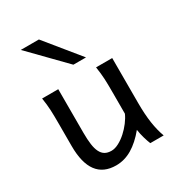

<svg xmlns="http://www.w3.org/2000/svg" viewBox="-187 -900 953 1031"><g transform="rotate(-30 289.5 -384.5)"><path d="M449.2 0Q445.8 -8.3 441.9 -19.5Q438 -30.8 434.3 -43.5Q430.7 -56.2 427.5 -70.1Q424.3 -84 422.4 -97.7Q377.9 -43.5 330.8 -15.6Q283.7 12.2 231.9 12.2Q75.7 12.2 75.7 -197.8V-341.8Q75.7 -365.2 75.4 -384.3Q75.2 -403.3 74.2 -421.1Q73.2 -439 71.3 -457.5Q69.3 -476.1 65.9 -498H166V-227.1Q166 -185.5 170.2 -155.5Q174.3 -125.5 184.1 -106.2Q193.8 -86.9 209.7 -77.6Q225.6 -68.4 249 -68.4Q270.5 -68.4 294.9 -81.3Q319.3 -94.2 341.6 -114.3Q363.8 -134.3 382.1 -158.4Q400.4 -182.6 410.2 -205.1V-341.8Q410.2 -365.7 409.9 -385Q409.7 -404.3 408.7 -421.9Q407.7 -439.5 405.8 -457.5Q403.8 -475.6 400.4 -498H500.5V-219.7Q500.5 -148.4 508.5 -95Q516.6 -41.5 532.2 0ZM209.5 -781.2 380.4 -571.3H302.2L97.2 -781.2Z"/></g></svg>

Font: Andika Phon
Style: Regular
Weight: 400
Designer: Victor Gaultney, Annie Olsen, Julie Remington, Don Collingsworth, Eric Hays, Becca Hirsbrunner
Foundry: SIL International
Version: Version 5.000